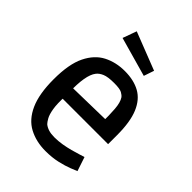

<svg xmlns="http://www.w3.org/2000/svg" viewBox="-229 -912 1042 1042"><g transform="rotate(45 291.5 -391.0)"><path d="M309 14Q237 14 181.5 -15.5Q126 -45 95.5 -113Q65 -181 65 -293Q65 -410 97.5 -476Q130 -542 184.5 -570Q239 -598 307 -598Q376 -598 424 -571.5Q472 -545 497.5 -484.5Q523 -424 523 -322V-253H126L175 -270Q172 -213 178 -177Q184 -141 194.5 -122.5Q205 -104 213 -96Q226 -85 245 -79Q264 -73 291 -73Q320 -73 349.5 -78Q379 -83 405 -90Q431 -97 451.5 -103.5Q472 -110 482 -113L509 -32Q500 -28 471 -16.5Q442 -5 400.5 4.5Q359 14 309 14ZM175 -301 127 -332 464 -339 416 -306Q417 -370 413.5 -415Q410 -460 395 -483Q388 -493 372 -502Q356 -511 312 -511Q264 -511 240.5 -501Q217 -491 205 -475Q171 -432 175 -301ZM398 -652 171 -716 200 -796 418 -711Z"/></g></svg>

Font: Ruda SemiBold
Style: Regular
Weight: 600
Designer: Mariela Monsalve and Angelina Sanchez
Foundry: Mariela Monsalve and Angelina Sanchez
Version: Version 2.001